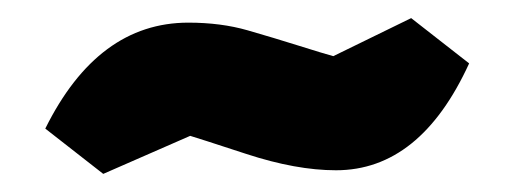

<svg xmlns="http://www.w3.org/2000/svg" viewBox="-20 -388 568 212"><path d="M188 -363Q224 -363 253.5 -354.5Q283 -346 310 -337.5Q337 -329 348 -326L434 -368L498 -318Q444 -200 351 -200Q307 -200 252 -218Q197 -236 190 -238L94 -196L30 -246Q88 -363 188 -363Z"/></svg>

Font: Cherry Swash
Style: Bold
Weight: 700
Designer: Kasatkina Nataliya
Foundry: Nataliya Kasatkina
Version: Version 1.001